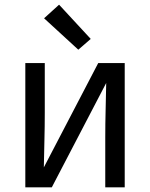

<svg xmlns="http://www.w3.org/2000/svg" viewBox="-20 -799 640 819"><path d="M88 0V-530H171V-318Q171 -260 169.5 -201.5Q168 -143 167 -85L399 -530H512V0H429V-212Q429 -270 430.5 -328.5Q432 -387 433 -445L201 0ZM314 -587 168 -721 232 -779 367 -633Z"/></svg>

Font: Iosevka Mono
Style: Regular
Weight: 400
Designer: Belleve Invis
Foundry: Belleve Invis
Version: Version 11.1.1